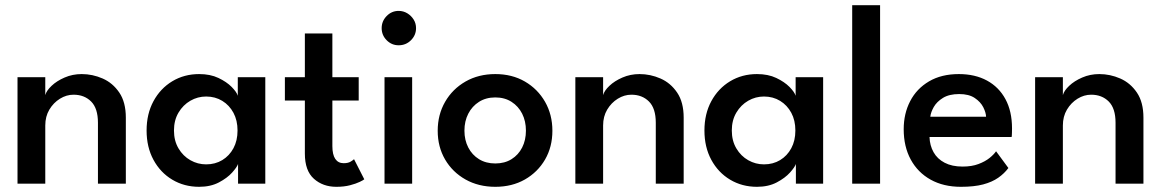

<svg xmlns="http://www.w3.org/2000/svg" viewBox="-20 -708 4484 740"><path d="M295 -422.5Q336.5 -422.5 375.5 -405.5Q414.5 -388.5 439.8 -351.2Q465 -314 465 -254.5V0H357.5V-235Q357.5 -290.5 331.2 -316.8Q305 -343 263.5 -343Q236 -343 211 -327.5Q186 -312 170.2 -285.5Q154.5 -259 154.5 -224.5V0H47.5V-410.5H154.5V-341.5Q159 -358.5 178.8 -377.2Q198.5 -396 229 -409.2Q259.5 -422.5 295 -422.5Z M897.5 0V-76Q893.5 -64 874.8 -43Q856 -22 823.8 -5Q791.5 12 747.5 12Q690 12 644 -15.5Q598 -43 571.5 -92Q545 -141 545 -205Q545 -269 571.5 -318Q598 -367 644 -394.8Q690 -422.5 747.5 -422.5Q790.5 -422.5 822 -407.5Q853.5 -392.5 872.8 -373Q892 -353.5 896.5 -339V-410.5H1002.5V0ZM650.5 -205Q650.5 -165.5 668 -136Q685.5 -106.5 713.8 -90.5Q742 -74.5 774.5 -74.5Q809.5 -74.5 836.8 -91Q864 -107.5 879.8 -136.8Q895.5 -166 895.5 -205Q895.5 -244 879.8 -273.2Q864 -302.5 836.8 -319.2Q809.5 -336 774.5 -336Q742 -336 713.8 -319.8Q685.5 -303.5 668 -274Q650.5 -244.5 650.5 -205Z M1078 -410.5H1155V-579H1261V-410.5H1362.5V-320.5H1261V-145Q1261 -112 1272.2 -95.5Q1283.5 -79 1304.5 -79Q1322 -79 1332.2 -85.5Q1342.5 -92 1344.5 -94.5L1384 -17Q1381 -14 1366.5 -7Q1352 0 1329 6Q1306 12 1276.5 12Q1224.5 12 1189.8 -19Q1155 -50 1155 -116V-320.5H1078Z M1462 0V-410.5H1568.5V0ZM1516.5 -533.5Q1489.5 -533.5 1470.2 -553Q1451 -572.5 1451 -599.5Q1451 -626.5 1470.2 -646.2Q1489.5 -666 1516.5 -666Q1534.5 -666 1549.8 -656.8Q1565 -647.5 1574.2 -632.8Q1583.5 -618 1583.5 -599.5Q1583.5 -572.5 1564 -553Q1544.5 -533.5 1516.5 -533.5Z M1889 12Q1824.5 12 1774.2 -16.2Q1724 -44.5 1695.5 -93.2Q1667 -142 1667 -204Q1667 -266 1695.5 -315.5Q1724 -365 1774.2 -393.8Q1824.5 -422.5 1889 -422.5Q1953.5 -422.5 2003 -393.8Q2052.5 -365 2080.8 -315.5Q2109 -266 2109 -204Q2109 -142 2080.8 -93.2Q2052.5 -44.5 2003 -16.2Q1953.5 12 1889 12ZM1889 -78Q1925 -78 1951.5 -94.5Q1978 -111 1992.5 -139.5Q2007 -168 2007 -204.5Q2007 -241 1992.5 -269.8Q1978 -298.5 1951.5 -315.5Q1925 -332.5 1889 -332.5Q1853 -332.5 1826.2 -315.5Q1799.5 -298.5 1784.8 -269.8Q1770 -241 1770 -204.5Q1770 -168 1784.8 -139.5Q1799.5 -111 1826.2 -94.5Q1853 -78 1889 -78Z M2445 -422.5Q2486.5 -422.5 2525.5 -405.5Q2564.5 -388.5 2589.8 -351.2Q2615 -314 2615 -254.5V0H2507.5V-235Q2507.5 -290.5 2481.2 -316.8Q2455 -343 2413.5 -343Q2386 -343 2361 -327.5Q2336 -312 2320.2 -285.5Q2304.5 -259 2304.5 -224.5V0H2197.5V-410.5H2304.5V-341.5Q2309 -358.5 2328.8 -377.2Q2348.5 -396 2379 -409.2Q2409.5 -422.5 2445 -422.5Z M3047.5 0V-76Q3043.5 -64 3024.8 -43Q3006 -22 2973.8 -5Q2941.5 12 2897.5 12Q2840 12 2794 -15.5Q2748 -43 2721.5 -92Q2695 -141 2695 -205Q2695 -269 2721.5 -318Q2748 -367 2794 -394.8Q2840 -422.5 2897.5 -422.5Q2940.5 -422.5 2972 -407.5Q3003.5 -392.5 3022.8 -373Q3042 -353.5 3046.5 -339V-410.5H3152.5V0ZM2800.5 -205Q2800.5 -165.5 2818 -136Q2835.5 -106.5 2863.8 -90.5Q2892 -74.5 2924.5 -74.5Q2959.5 -74.5 2986.8 -91Q3014 -107.5 3029.8 -136.8Q3045.5 -166 3045.5 -205Q3045.5 -244 3029.8 -273.2Q3014 -302.5 2986.8 -319.2Q2959.5 -336 2924.5 -336Q2892 -336 2863.8 -319.8Q2835.5 -303.5 2818 -274Q2800.5 -244.5 2800.5 -205Z M3372 0H3264.5V-688H3372Z M3562.5 -180Q3563.5 -147.5 3578 -121.5Q3592.5 -95.5 3620.8 -80.8Q3649 -66 3690 -66Q3725.5 -66 3751.2 -75.8Q3777 -85.5 3794 -99.2Q3811 -113 3819 -125L3866.5 -60.5Q3851 -39.5 3827.5 -23Q3804 -6.5 3769.2 2.8Q3734.5 12 3683.5 12Q3616.5 12 3567 -15.5Q3517.5 -43 3490.2 -93Q3463 -143 3463 -210Q3463 -270 3488 -318.2Q3513 -366.5 3560.8 -394.5Q3608.5 -422.5 3675.5 -422.5Q3738 -422.5 3784 -397.5Q3830 -372.5 3855.2 -325.8Q3880.5 -279 3880.5 -213Q3880.5 -209 3880.2 -196.5Q3880 -184 3879 -180ZM3780.5 -258Q3780 -274 3769.8 -294.5Q3759.5 -315 3737 -330.2Q3714.5 -345.5 3677 -345.5Q3638.5 -345.5 3614.5 -330.8Q3590.5 -316 3579 -295.8Q3567.5 -275.5 3565.5 -258Z M4217 -422.5Q4258.5 -422.5 4297.5 -405.5Q4336.5 -388.5 4361.8 -351.2Q4387 -314 4387 -254.5V0H4279.5V-235Q4279.5 -290.5 4253.2 -316.8Q4227 -343 4185.5 -343Q4158 -343 4133 -327.5Q4108 -312 4092.2 -285.5Q4076.5 -259 4076.5 -224.5V0H3969.5V-410.5H4076.5V-341.5Q4081 -358.5 4100.8 -377.2Q4120.5 -396 4151 -409.2Q4181.5 -422.5 4217 -422.5Z"/></svg>

Font: League Spartan Thin Medium
Style: Regular
Weight: 500
Version: Version 2.002